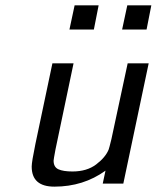

<svg xmlns="http://www.w3.org/2000/svg" viewBox="-20 -679 580 710"><path d="M97.2 -63Q97.2 -80.1 110.8 -146L173.8 -444.8H252L185.1 -126Q178.2 -88.9 178.2 -85Q178.2 -61 196 -53Q213.9 -44.9 248 -44.9Q301.3 -44.9 335.7 -71Q370.1 -97.2 381.8 -126Q383.8 -130.9 392.1 -165L452.1 -444.8H529.8L436 0H359.9L370.1 -47.9Q288.1 11.2 181.2 11.2Q97.2 11.2 97.2 -63ZM236.8 -569.8 255.9 -659.2H344.7L327.1 -569.8ZM431.6 -569.8 450.7 -659.2H539.6L522 -569.8Z"/></svg>

Font: CMU Sans Serif
Style: Oblique
Weight: 500
Italic angle: -12°
Version: Version 0.7.0